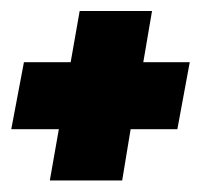

<svg xmlns="http://www.w3.org/2000/svg" viewBox="-23 -410 359 341"><path d="M65.5 -89.5H194L209 -180.5H292L314 -299.5H231.5L247 -390.5H118.5L102.5 -299.5H19.5L-3 -180.5H81.5Z"/></svg>

Font: Anybody UltraCondensed Thin ExtraBold
Style: Italic
Weight: 800
Italic angle: -10°
Version: Version 1.111